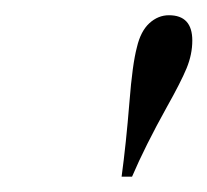

<svg xmlns="http://www.w3.org/2000/svg" viewBox="-20 -750 272 252"><path d="M199.2 -609.9Q170.4 -558.1 153.3 -518.1H139.6Q145.5 -561.5 149.9 -616.2Q153.8 -666 159.7 -688Q164.6 -709 176 -719.5Q187.5 -730 201.7 -730Q232.4 -730 232.4 -696.8Q232.4 -678.7 224.9 -660.4Q217.3 -642.1 199.2 -609.9Z"/></svg>

Font: TypoPRO Playfair Display
Style: Italic
Weight: 400
Italic angle: -14°
Designer: Claus Eggers Sørensen
Foundry: Claus Eggers Sørensen
Version: Version 1.004;PS 001.004;hotconv 1.0.70;makeotf.lib2.5.58329